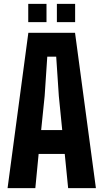

<svg xmlns="http://www.w3.org/2000/svg" viewBox="-20 -969 532 989"><path d="M19 0 126 -800H366.5L474 0H331L313.5 -176H179L162 0ZM192 -299H300.5L283 -474.5L269.5 -677H223.5L210 -474.5ZM273 -855V-949H367V-855ZM125.5 -855V-949H219.5V-855Z"/></svg>

Font: Big Shoulders Thin ExtraBold
Style: Regular
Weight: 800
Version: Version 2.002